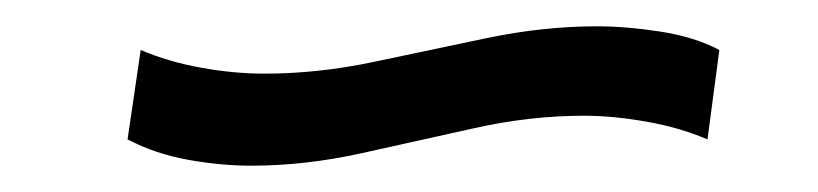

<svg xmlns="http://www.w3.org/2000/svg" viewBox="-20 -423 622 146"><path d="M171 -297Q148 -297 123 -301.5Q98 -306 77 -317L87 -385Q108 -376 133 -371.5Q158 -367 181 -367Q222 -367 264.5 -376Q307 -385 350 -394Q393 -403 434 -403Q456 -403 482 -399Q508 -395 527 -385L518 -317Q497 -326 471.5 -330.5Q446 -335 424 -335Q383 -335 340.5 -325.5Q298 -316 255 -306.5Q212 -297 171 -297Z"/></svg>

Font: Pathway Extreme 28pt Medium
Style: Italic
Weight: 500
Italic angle: -8°
Designer: Eduardo Rodriguez Tunni
Foundry: Eduardo Rodriguez Tunni
Version: Version 1.001;gftools[0.9.26]